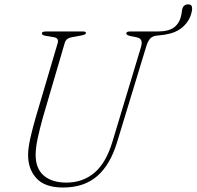

<svg xmlns="http://www.w3.org/2000/svg" viewBox="-20 -844 899 878"><path d="M494 -195.5 624.5 -628Q630.5 -648 626 -659.2Q621.5 -670.5 602.5 -674L575 -679.5Q557 -684 557.5 -691Q557.5 -700 574 -700H700Q752.5 -700 777.5 -720Q802.5 -740 809.5 -777.5L812.5 -798Q817 -824 840.5 -824Q863 -824.5 857.5 -794.5Q850.5 -753.5 819.5 -724Q788.5 -694.5 738 -686.5Q734 -685 726.5 -684.5L695.5 -681Q677 -679 666.2 -667Q655.5 -655 647.5 -627.5L515 -192.5Q484 -90.5 424.2 -38.5Q364.5 13.5 268 13.5Q185 13.5 146.2 -29.2Q107.5 -72 108.5 -138Q108.5 -167 119.2 -214.2Q130 -261.5 143.5 -307.5L243.5 -646Q251 -670 226 -674L187.5 -680.5Q171.5 -683 171.5 -691.5Q171.5 -700 190.5 -700H360.5Q373 -700 373 -693Q373 -685.5 350.5 -681.5L307 -673.5Q295.5 -671.5 287.8 -665.8Q280 -660 276 -647.5L176 -306.5Q161 -252 152.2 -210.8Q143.5 -169.5 143 -139.5Q142 -74.5 179.5 -41.8Q217 -9 283.5 -9Q358.5 -9 411.8 -54Q465 -99 494 -195.5Z"/></svg>

Font: Fraunces 72pt Soft Thin
Style: Italic
Weight: 100
Italic angle: -16°
Version: Version 1.000;[0bf87f6ff]